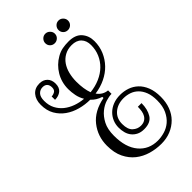

<svg xmlns="http://www.w3.org/2000/svg" viewBox="-291 -1076 1195 1195"><g transform="rotate(-45 307.0 -478.0)"><path d="M57.1 -685.1Q57.1 -646 72.5 -616.5Q87.9 -586.9 113.5 -566.4Q139.2 -545.9 172.6 -533.9Q206.1 -522 242.2 -519Q226.1 -545.9 220.5 -575.4Q214.8 -605 214.8 -630.9Q214.8 -690.9 243.9 -739.5Q272.9 -788.1 321.8 -815.9Q346.2 -830.1 371.6 -835Q397 -839.8 425.8 -839.8Q484.9 -839.8 513.4 -807.4Q542 -774.9 542 -727.1Q542 -680.2 524.9 -640.1Q507.8 -600.1 478 -569.1Q448.2 -538.1 406.7 -518.1Q365.2 -498 315.9 -491.2Q341.8 -454.1 384.8 -450.2V-419.9Q363.8 -419.9 334.5 -410.9Q305.2 -401.9 277.6 -379.4Q250 -356.9 230.5 -319.6Q210.9 -282.2 210.9 -224.1Q210.9 -122.1 258.1 -65.9Q305.2 -9.8 383.8 -9.8Q412.1 -9.8 443.1 -18.8Q474.1 -27.8 499 -48.8Q523.9 -69.8 540.5 -104.5Q557.1 -139.2 557.1 -189.9Q557.1 -232.9 545.7 -262.9Q534.2 -293 514.6 -312Q495.1 -331.1 470 -339.6Q444.8 -348.1 418 -348.1Q366.2 -348.1 332.5 -319.1Q298.8 -290 298.8 -240.2Q298.8 -191.9 322 -170.9Q345.2 -149.9 374 -149.9Q395 -149.9 408.4 -158Q421.9 -166 429.9 -179.4Q438 -192.9 440.9 -210.4Q443.8 -228 443.8 -247.1H476.1Q476.1 -192.9 453.6 -156.5Q431.2 -120.1 374 -120.1Q345.2 -120.1 325.2 -130.1Q305.2 -140.1 292 -156.5Q278.8 -172.9 272.9 -194.8Q267.1 -216.8 267.1 -240.2Q267.1 -268.1 277.6 -293Q288.1 -317.9 307.6 -336.9Q327.1 -356 355 -366.9Q382.8 -377.9 418 -377.9Q451.2 -377.9 481.7 -367.4Q512.2 -356.9 536.1 -334.5Q560.1 -312 574.5 -276.1Q588.9 -240.2 588.9 -189.9Q588.9 -143.1 574.5 -104.5Q560.1 -65.9 533 -38.6Q505.9 -11.2 468.5 4.4Q431.2 20 384.8 20Q337.9 20 293.5 7.1Q249 -5.9 214.1 -33.4Q179.2 -61 157.7 -105Q136.2 -148.9 136.2 -211.9Q136.2 -293.9 185.1 -356Q233.9 -418 331.1 -437V-446.8Q290 -460 265.1 -487.8Q221.2 -487.8 178 -499.5Q134.8 -511.2 100.8 -535.2Q66.9 -559.1 45.9 -595.5Q24.9 -631.8 24.9 -683.1Q24.9 -728 48.3 -755.6Q71.8 -783.2 112.8 -783.2Q145 -783.2 164.6 -763.7Q184.1 -744.1 184.1 -710.9Q184.1 -675.8 163.1 -658.9Q142.1 -642.1 109.9 -642.1V-671.9Q124 -671.9 137.9 -679.9Q151.9 -688 151.9 -710Q151.9 -730 141.4 -741.5Q130.9 -752.9 110.8 -752.9Q87.9 -752.9 72.5 -736.6Q57.1 -720.2 57.1 -685.1ZM423.8 -810.1Q388.2 -810.1 361.1 -794.9Q334 -779.8 316.9 -754.9Q299.8 -730 291.5 -697Q283.2 -664.1 283.2 -627.9Q283.2 -564 299.8 -519Q346.2 -523.9 385 -541Q423.8 -558.1 451.4 -585Q479 -611.8 494.4 -647.5Q509.8 -683.1 509.8 -724.1Q509.8 -764.2 487.3 -787.1Q464.8 -810.1 423.8 -810.1ZM357.9 -976.1Q375 -976.1 387.7 -963.4Q400.4 -950.7 400.4 -934.1Q400.4 -916 387.7 -904.1Q375 -892.1 357.9 -892.1Q340.3 -892.1 328.1 -904.1Q315.9 -916 315.9 -934.1Q315.9 -950.7 328.1 -963.4Q340.3 -976.1 357.9 -976.1ZM474.1 -976.1Q491.2 -976.1 503.7 -963.4Q516.1 -950.7 516.1 -934.1Q516.1 -916 503.7 -904.1Q491.2 -892.1 474.1 -892.1Q456.1 -892.1 444.1 -904.1Q432.1 -916 432.1 -934.1Q432.1 -950.7 444.1 -963.4Q456.1 -976.1 474.1 -976.1Z"/></g></svg>

Font: Sevillana
Style: Regular
Weight: 400
Designer: Olga Umpeleva
Foundry: Brownfox
Version: Version 1.001